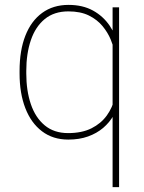

<svg xmlns="http://www.w3.org/2000/svg" viewBox="-20 -558 587 781"><path d="M257.8 9.8Q195.3 9.8 150.9 -23.9Q106.4 -57.6 83 -118.2Q59.6 -178.7 59.6 -259.3V-269.5Q59.6 -353 83.3 -413.1Q106.9 -473.1 151.6 -505.6Q196.3 -538.1 258.8 -538.1Q316.4 -538.1 358.2 -515.1Q399.9 -492.2 426.5 -452.9Q453.1 -413.6 464.4 -363.8V-148.4Q458 -117.2 441.9 -88.6Q425.8 -60.1 399.7 -37.8Q373.5 -15.6 338.1 -2.9Q302.7 9.8 257.8 9.8ZM257.3 -16.6Q313 -16.6 352.1 -36.1Q391.1 -55.7 414.6 -88.4Q438 -121.1 446.8 -160.6V-346.2Q441.9 -369.1 430.2 -397.5Q418.5 -425.8 397 -451.9Q375.5 -478 341.6 -494.9Q307.6 -511.7 258.3 -511.7Q200.2 -511.7 162.1 -480.5Q124 -449.2 105.5 -394.5Q86.9 -339.8 86.9 -269.5V-259.3Q86.9 -189 105.5 -134.3Q124 -79.6 161.9 -48.1Q199.7 -16.6 257.3 -16.6ZM438 203.1V-426.8V-528.3H464.4V203.1Z"/></svg>

Font: Heebo Thin
Style: Regular
Weight: 250
Designer: Oded Ezer
Foundry: Ezer Type House
Version: Version 3.100